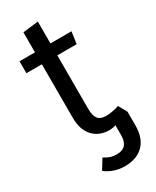

<svg xmlns="http://www.w3.org/2000/svg" viewBox="-221 -716 802 989"><g transform="rotate(-30 180.5 -222.0)"><path d="M361 -24V57Q361 133 321 173Q281 213 210 213Q145 213 95 175L131 116Q151 128 166.5 133.5Q182 139 205 139Q272 139 272 65V5Q255 12 233 12Q174 12 137.5 -27Q101 -66 101 -138V-456H9V-527H101V-646L193 -657V-527H318L308 -456H193V-138Q193 -97 207.5 -78.5Q222 -60 256 -60Q291 -60 333 -74Z"/></g></svg>

Font: FiraGOUPP
Style: Medium
Weight: 400
Designer: bBox Type
Foundry: bBox Type GmbH
Version: Version 1.001